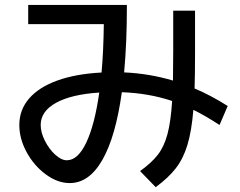

<svg xmlns="http://www.w3.org/2000/svg" viewBox="-20 -732 978 781"><path d="M58.6 -223.6Q58.6 -285.2 98.4 -331.3Q138.2 -377.4 213.4 -404.5Q288.6 -431.6 393.1 -437Q400.9 -522.9 402.3 -633.8H94.7V-711.9H496.1V-702.1Q496.1 -558.1 484.9 -437.5Q586.4 -433.1 683.6 -404.3Q684.6 -476.6 684.6 -526.4V-688.5H773.4V-522.5Q773.4 -431.2 771.5 -372.1Q837.9 -344.2 906.2 -300.8L873 -223.6Q816.4 -260.7 766.6 -285.2Q759.3 -197.8 742.2 -141.8Q725.1 -85.9 694.8 -47.1Q664.6 -8.3 613.3 29.3L549.8 -36.1Q596.2 -69.3 621.8 -102.3Q647.5 -135.3 661.1 -186Q674.8 -236.8 680.2 -321.3Q585 -353 475.6 -356.9Q450.7 -176.8 396.7 -82Q342.8 12.7 263.7 12.7Q214.4 12.7 166.5 -22.5Q118.7 -57.6 88.6 -112.5Q58.6 -167.5 58.6 -223.6ZM252 -80.1Q296.9 -80.1 331.1 -152.3Q365.2 -224.6 383.8 -355.5Q270 -348.1 207.8 -313.7Q145.5 -279.3 145.5 -223.6Q145.5 -193.4 162.6 -159.4Q179.7 -125.5 204.6 -102.8Q229.5 -80.1 252 -80.1Z"/></svg>

Font: Pretendard JP Medium
Style: Regular
Weight: 500
Designer: Base glyphs from Inter by Rasmus Andersson; Hangeul glyphs from Noto Sans CJK(Source Han Sans) by Jang Soo-young and Kan
Foundry: Kil Hyung-jin
Version: Version 1.309